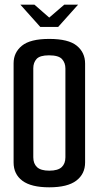

<svg xmlns="http://www.w3.org/2000/svg" viewBox="-20 -794 421 819"><path d="M67 -774H127L190 -719L254 -774H313L228 -679H152ZM190 5Q113 5 75.5 -23Q38 -51 38 -101V-524Q38 -570 73.5 -599Q109 -628 190 -628Q272 -628 307.5 -599Q343 -570 343 -523V-101Q343 -52 305.5 -23.5Q268 5 190 5ZM190 -66Q227 -66 243 -81Q259 -96 259 -123V-502Q259 -526 244.5 -542Q230 -558 189 -558Q150 -558 136 -542.5Q122 -527 122 -503V-123Q122 -96 138 -81Q154 -66 190 -66Z"/></svg>

Font: Smooch Sans SemiBold
Style: Bold
Weight: 600
Designer: Robert E. Leuschke
Foundry: Robert E. Leuschke
Version: Version 1.010; ttfautohint (v1.8.3)